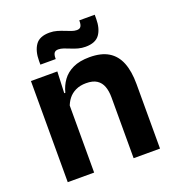

<svg xmlns="http://www.w3.org/2000/svg" viewBox="-124 -775 803 875"><g transform="rotate(-20 277.0 -337.5)"><path d="M375.5 0V-294.5Q375.5 -325.5 367.2 -348Q359 -370.5 340 -383Q321 -395.5 288 -395.5Q259 -395.5 237.2 -385Q215.5 -374.5 201.8 -356.8Q188 -339 181 -316.5L161 -386.5H185Q193 -419 211.8 -445Q230.5 -471 262.8 -486.2Q295 -501.5 343.5 -501.5Q400 -501.5 435 -480.2Q470 -459 486.8 -417Q503.5 -375 503.5 -313V0ZM56 0V-490.5H184L179 -371L184 -360.5V0ZM344 -552Q326 -552 309.2 -556.5Q292.5 -561 277 -567.5Q261.5 -574 247.5 -578.8Q233.5 -583.5 222 -583.5Q208 -583.5 202.2 -575.2Q196.5 -567 196.5 -550.5V-546H122V-564Q122 -611.5 141.8 -640.2Q161.5 -669 210.5 -669Q229.5 -669 246.5 -664Q263.5 -659 278.8 -652.8Q294 -646.5 307.5 -641.8Q321 -637 332.5 -637Q346.5 -637 352 -645.5Q357.5 -654 357.5 -670V-675H432.5V-655.5Q432.5 -608 412.5 -580Q392.5 -552 344 -552Z"/></g></svg>

Font: Anek Bangla Medium SemiBold
Style: Regular
Weight: 600
Version: Version 1.003